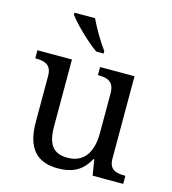

<svg xmlns="http://www.w3.org/2000/svg" viewBox="-114 -859 863 963"><g transform="rotate(15 317.5 -378.0)"><path d="M526.9 -108.9V-536.1H348.1V-494.1H351.1C396.5 -494.1 433.1 -484.4 433.1 -421.9V-215.8C433.1 -119.6 395 -54.2 307.1 -54.2C227.5 -54.2 202.1 -102.1 202.1 -190.9V-536.1H22.9V-494.1H25.9C70.3 -494.1 107.9 -484.4 107.9 -425.8V-186C107.9 -47.9 168 9.8 272.9 9.8C336.4 9.8 395 -6.3 435.1 -81.1H439.9L453.1 0H611.8V-42H608.9C563.5 -42 526.9 -50.3 526.9 -108.9ZM153.3 -755.9C179.2 -719.2 257.8 -641.6 309.6 -606H347.7V-619.1C317.4 -658.7 281.7 -720.7 260.3 -766.1H153.3Z"/></g></svg>

Font: The Erased English
Style: Regular
Weight: 400
Designer: Monotype Design team + ligartures altered by 180 Amsterdam
Foundry: Monotype Imaging Inc.
Version: Version 1.030;Glyphs 3.1.2 (3151)